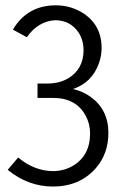

<svg xmlns="http://www.w3.org/2000/svg" viewBox="-20 -556 459 717"><path d="M177.7 140.6Q276.4 140.6 336.9 73.2Q384.8 18.6 384.8 -59.6Q384.8 -146.5 318.4 -194.3Q290 -214.8 252.9 -223.6Q324.2 -248 349.6 -320.3Q359.4 -347.7 359.4 -377Q359.4 -465.8 284.2 -510.7Q240.2 -536.1 188.5 -536.1Q89.8 -536.1 36.1 -458Q32.2 -451.2 28.3 -445.3L80.1 -417Q122.1 -476.6 185.5 -480.5Q242.2 -480.5 273.4 -434.6Q292 -405.3 292 -369.1Q292 -298.8 236.3 -264.6Q203.1 -244.1 157.2 -244.1H120.1V-190.4H177.7Q265.6 -190.4 300.8 -122.1Q316.4 -92.8 316.4 -57.6Q316.4 26.4 250 64.5Q216.8 83 176.8 83Q107.4 82 47.9 32.2L8.8 78.1Q85 140.6 177.7 140.6Z"/></svg>

Font: Yaldevi Colombo
Style: Regular
Weight: 400
Designer: Sol Matas, Denzil Rajitha, Kosala Senevirathne and Pathum Egodawatta
Foundry: Mooniak
Version: Version 1.020 ; ttfautohint (v1.6)